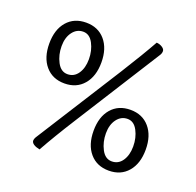

<svg xmlns="http://www.w3.org/2000/svg" viewBox="-126 -824 1005 986"><g transform="rotate(20 376.0 -331.5)"><path d="M702 -156Q702 -80 663.5 -35Q625 10 559.5 10Q494 10 455.5 -35Q417 -80 417 -156.5Q417 -233 455.5 -277.5Q494 -322 559.5 -322Q625 -322 663.5 -277Q702 -232 702 -156ZM558 -40Q594 -40 615 -71Q636 -102 636 -149.5Q636 -197 616 -235Q596 -273 561 -273Q526 -273 503.5 -243Q481 -213 481 -165.5Q481 -118 501.5 -79Q522 -40 558 -40ZM151 -25 447 -492Q523 -613 567 -692Q584 -691 598 -682Q612 -673 612 -661.5Q612 -650 605 -639L309 -171Q238 -59 189 29Q146 20 143 -1Q143 -13 151 -25ZM335 -499Q335 -423 296.5 -378Q258 -333 192.5 -333Q127 -333 88.5 -378Q50 -423 50 -499.5Q50 -576 88.5 -620.5Q127 -665 192.5 -665Q258 -665 296.5 -620Q335 -575 335 -499ZM191 -383Q227 -383 248 -414Q269 -445 269 -492.5Q269 -540 249 -578Q229 -616 194 -616Q159 -616 136.5 -586Q114 -556 114 -508.5Q114 -461 134.5 -422Q155 -383 191 -383Z"/></g></svg>

Font: Overlock
Style: Regular
Weight: 400
Designer: Dario Muhafara
Foundry: Dario Manuel Muhafara
Version: Version 1.001